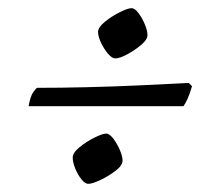

<svg xmlns="http://www.w3.org/2000/svg" viewBox="-20 -512 529 470"><path d="M262 -369Q254 -369 244 -381Q234 -393 227 -408Q220 -423 220 -434Q220 -445 236.5 -458.5Q253 -472 273 -482Q293 -492 302 -492Q310 -492 319 -480Q328 -468 334.5 -452.5Q341 -437 341 -426Q341 -415 325.5 -402Q310 -389 291.5 -379Q273 -369 262 -369ZM50 -252Q54 -275 60.5 -285Q67 -295 71 -297Q126 -297 191 -298.5Q256 -300 321 -303Q386 -306 442 -309L450 -301Q445 -283 439 -270Q433 -257 429 -252ZM196 -62Q188 -62 179 -73.5Q170 -85 164 -100Q158 -115 158 -126Q158 -138 174.5 -151.5Q191 -165 211 -175Q231 -185 240 -185Q248 -185 257.5 -172.5Q267 -160 273.5 -144.5Q280 -129 280 -119Q280 -107 263 -94Q246 -81 226 -71.5Q206 -62 196 -62Z"/></svg>

Font: Texturina Light
Style: Italic
Weight: 300
Italic angle: -11°
Designer: Guillermo Torres Carreño
Foundry: Omnibus-Type
Version: Version 1.002; ttfautohint (v1.8.3)